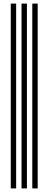

<svg xmlns="http://www.w3.org/2000/svg" viewBox="-20 -930 270 1070"><path d="M160 120V-910H190V120ZM40 120V-910H70V120ZM100 120V-910H130V120Z"/></svg>

Font: Big Shoulders Inline Display Black
Style: Regular
Weight: 900
Designer: Patric King
Foundry: XO Type Co
Version: Version 1.000